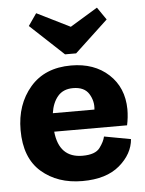

<svg xmlns="http://www.w3.org/2000/svg" viewBox="-51 -725 585 777"><g transform="rotate(-5 241.5 -337.0)"><path d="M407 -633 272 -507H227L91 -634L125 -683L260 -616L372 -684ZM463 -142Q458 -82 404 -36Q350 10 253 10Q152 10 86.5 -47Q21 -104 21 -217Q21 -321 80.5 -390.5Q140 -460 247 -460Q341 -460 399.5 -406Q458 -352 459 -264Q459 -231 452 -199H156Q167 -92 262 -92Q314 -92 332.5 -117Q351 -142 355 -162ZM326 -274Q330 -308 311.5 -338Q293 -368 247 -368Q207 -368 185 -342Q163 -316 157 -274Z"/></g></svg>

Font: Zilla Slab Bold
Style: Bold
Weight: 700
Designer: Typotheque.com
Foundry: Typotheque type foundry
Version: Version 1.1; 2017; ttfautohint (v1.6)